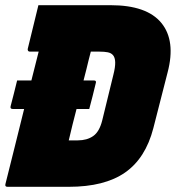

<svg xmlns="http://www.w3.org/2000/svg" viewBox="-30 -720 677 740"><path d="M36 -410H91Q98 -438 105 -465.5Q112 -493 119 -521H85Q80 -521 78 -524.5Q76 -528 77 -532Q88 -576 97.5 -616Q107 -656 118 -700H396Q536 -700 592 -631.5Q648 -563 616 -441L561 -226Q531 -110 452 -55Q373 0 235 0H-1Q-12 0 -9 -11Q8 -78 26 -151Q44 -224 63 -300H19Q8 -300 11 -311Q18 -338 24 -361.5Q30 -385 36 -410ZM235 -179H270Q305 -179 329 -195.5Q353 -212 364 -256L407 -432Q422 -490 405 -508Q398 -516 385 -518.5Q372 -521 354 -521H320Q316 -506 311.5 -488Q307 -470 303 -453Q300 -442 297.5 -431.5Q295 -421 292 -410H331Q343 -410 339 -399Q333 -374 327 -350Q321 -326 314 -300H265Q257 -270 249.5 -239.5Q242 -209 235 -179Z"/></svg>

Font: Recursive Mn Lnr St Blk
Style: Italic
Weight: 900
Italic angle: -15°
Monospace: yes
Version: Version 1.079;hotconv 1.0.112;makeotfexe 2.5.65598; ttfautoh